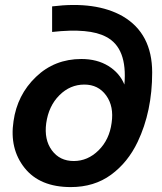

<svg xmlns="http://www.w3.org/2000/svg" viewBox="-20 -751 660 781"><path d="M268 10Q142 10 80 -68Q18 -146 35 -258Q50 -365 126 -438Q202 -511 311 -511Q375 -511 421 -482.5Q467 -454 486 -407Q499 -556 412 -601Q344 -638 192 -621V-725Q370 -747 479 -685Q599 -615 599 -456Q599 -298 540 -174Q500 -90 431.5 -40Q363 10 268 10ZM434 -251Q444 -318 412 -362.5Q380 -407 323 -407Q265 -407 221.5 -363.5Q178 -320 168 -250Q159 -183 191 -139.5Q223 -96 280 -96Q337 -96 381 -139.5Q425 -183 434 -251Z"/></svg>

Font: Raleway-v4020
Style: Bold Italic
Weight: 700
Italic angle: -12°
Designer: Matt McInerney, Pablo Impallari, Rodrigo Fuenzalida
Foundry: Matt McInerney, Pablo Impallari, Rodrigo Fuenzalida
Version: Version 4.020;PS 004.020;hotconv 1.0.88;makeotf.lib2.5.64775